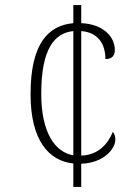

<svg xmlns="http://www.w3.org/2000/svg" viewBox="-20 -734 551 754"><path d="M268 -92V0H299V-91C387 -94 433 -149 433 -186C433 -200 429 -209 423 -216C404 -169 366 -125 299 -123V-612C365 -607 394 -561 394 -502C417 -502 431 -513 431 -537C431 -594 380 -640 299 -643V-714H268V-643C170 -634 100 -564 100 -364C100 -182 172 -102 268 -92ZM268 -612V-124C193 -137 142 -218 142 -365C142 -540 192 -604 268 -612Z"/></svg>

Font: Noto Serif Thai SemiCondensed ExtraLight
Style: Regular
Weight: 200
Width: 4
Designer: Monotype Design Team
Foundry: Monotype Imaging Inc.
Version: Version 2.002